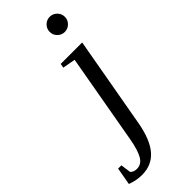

<svg xmlns="http://www.w3.org/2000/svg" viewBox="-388 -698 948 948"><g transform="rotate(-45 85.5 -224.5)"><path d="M-28.8 212.9Q-68.4 212.9 -106.9 198.2L-90.8 106.9H-67.9L-60.5 160.6Q-47.4 173.8 -25.9 173.8Q5.9 173.8 24.2 142.6Q42.5 111.3 54.2 43.9L137.2 -424.8L70.3 -437L74.2 -459H224.1L139.2 19Q121.6 117.7 80.3 165.3Q39.1 212.9 -28.8 212.9ZM253.4 -608.9Q253.4 -587.4 237.8 -571.8Q222.2 -556.2 200.2 -556.2Q178.7 -556.2 163.1 -571.8Q147.5 -587.4 147.5 -608.9Q147.5 -630.9 163.1 -646.5Q178.7 -662.1 200.2 -662.1Q222.2 -662.1 237.8 -646.5Q253.4 -630.9 253.4 -608.9Z"/></g></svg>

Font: Tinos
Style: Italic
Weight: 400
Italic angle: -16.333°
Designer: Steve Matteson
Foundry: Monotype Imaging Inc.
Version: Version 1.32